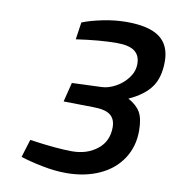

<svg xmlns="http://www.w3.org/2000/svg" viewBox="-78 -741 753 822"><g transform="rotate(10 298.5 -330.0)"><path d="M64 -24 88 -102Q205 -85 272 -85Q337 -85 381.5 -120Q426 -155 426 -216Q426 -252 403.5 -269.5Q381 -287 327 -287L200 -289L221 -373L350 -378Q379 -379 410 -396Q441 -413 462 -441Q483 -469 483 -502Q483 -539 458.5 -557Q434 -575 382 -575Q308 -575 205 -560L216 -635Q250 -649 303.5 -660Q357 -671 407 -671Q505 -671 551 -637Q597 -603 597 -532Q597 -463 567 -421Q537 -379 471 -349Q508 -329 524 -301.5Q540 -274 540 -221Q540 -152 505 -99Q470 -46 407 -17.5Q344 11 263 11Q214 11 159 0Q104 -11 64 -24Z"/></g></svg>

Font: Cairo SemiBold
Style: Italic
Weight: 600
Italic angle: -13°
Designer: Mohamed Gaber, Accademia di Belle Arti di Urbino and others
Foundry: Kief Type Foundry, Accademia di Belle Arti di Urbino and others
Version: Version 3.011